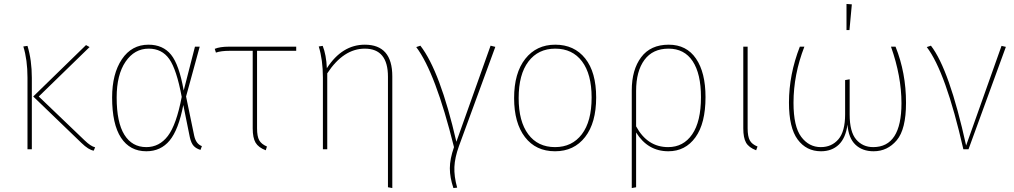

<svg xmlns="http://www.w3.org/2000/svg" viewBox="-20 -755 5129 971"><path d="M433 -517 176 -267 408 -45Q439 -15 461 -10L454 7Q428 3 392 -32L148 -267L415 -527ZM119 -523Q141 -451 141 -361V0H119V-363Q119 -452 98 -520Z M731 -529Q804 -529 845 -478.5Q886 -428 909 -297L966 -519H990L921 -267L962 -69Q971 -27 1001 -16L994 3Q973 -3 960 -16.5Q947 -30 940 -61L907 -224Q883 -99 838 -44.5Q793 10 720 10Q637 10 592 -58.5Q547 -127 547 -262Q547 -382 596.5 -455.5Q646 -529 731 -529ZM732 -509Q660 -509 615 -443Q570 -377 570 -262Q570 -136 609 -73.5Q648 -11 720 -11Q786 -11 829 -67.5Q872 -124 899 -265Q873 -404 836 -456.5Q799 -509 732 -509Z M1478 -498H1280V-106Q1280 -65 1291 -45.5Q1302 -26 1330 -14L1324 5Q1287 -9 1272.5 -33.5Q1258 -58 1258 -106V-498H1141Q1097 -498 1072 -489L1066 -508Q1092 -519 1138 -519H1478Z M1825 -529Q1964 -529 1964 -369V196L1942 192V-367Q1942 -509 1825 -509Q1717 -509 1635 -384V0H1613V-363Q1613 -452 1592 -520L1612 -523Q1630 -478 1633 -410Q1710 -529 1825 -529Z M2106 -524Q2206 -395 2288 -38L2461 -524L2485 -518L2301 -16Q2280 42 2278 89.5Q2276 137 2292 194L2273 196Q2255 143 2255 96Q2255 49 2276 -11Q2182 -389 2085 -517Z M2788 -529Q2884 -529 2939.5 -459.5Q2995 -390 2995 -262Q2995 -134 2939 -62Q2883 10 2787 10Q2690 10 2635 -61.5Q2580 -133 2580 -259Q2580 -386 2636.5 -457.5Q2693 -529 2788 -529ZM2788 -509Q2702 -509 2652.5 -444Q2603 -379 2603 -259Q2603 -141 2651.5 -76Q2700 -11 2787 -11Q2873 -11 2922.5 -76Q2972 -141 2972 -262Q2972 -380 2923.5 -444.5Q2875 -509 2788 -509Z M3362 -529Q3452 -529 3500 -458.5Q3548 -388 3548 -264Q3548 -131 3497 -60.5Q3446 10 3360 10Q3256 10 3197 -85V192L3175 196V-298Q3175 -402 3222.5 -465.5Q3270 -529 3362 -529ZM3359 -11Q3436 -11 3480.5 -75.5Q3525 -140 3525 -264Q3525 -382 3483 -445.5Q3441 -509 3361 -509Q3281 -509 3239 -452Q3197 -395 3197 -295V-116Q3254 -11 3359 -11Z M3761 -519V-106Q3761 -65 3772 -45Q3783 -25 3811 -14L3804 5Q3767 -9 3753 -33.5Q3739 -58 3739 -106V-519Z M4261 -735 4288 -733 4276 -603H4261ZM4509 -519Q4562 -387 4562 -235Q4562 -101 4515 -45.5Q4468 10 4398 10Q4341 10 4306 -23.5Q4271 -57 4266 -125Q4257 -57 4222 -23.5Q4187 10 4132 10Q4058 10 4014 -49.5Q3970 -109 3970 -236Q3970 -378 4025 -519H4048Q3993 -378 3993 -235Q3993 -115 4032 -63Q4071 -11 4131 -11Q4186 -11 4220 -50.5Q4254 -90 4254 -177V-350L4277 -354V-176Q4277 -88 4310 -49.5Q4343 -11 4396 -11Q4539 -11 4539 -233Q4539 -369 4486 -519Z M4688 -524Q4781 -404 4866 -19L5045 -523L5067 -518L4878 0H4852Q4763 -391 4667 -517Z"/></svg>

Font: FiraGO Thin
Style: Regular
Weight: 100
Designer: bBox Type
Foundry: bBox Type GmbH
Version: Version 1.001;PS 001.001;hotconv 1.0.88;makeotf.lib2.5.64775